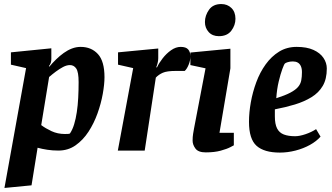

<svg xmlns="http://www.w3.org/2000/svg" viewBox="-20 -745 1643 950"><path d="M109 -408 34 -425V-486L234 -506V-453Q234 -442 231 -433.5Q228 -425 222 -418L224 -415Q240 -434 258 -451.5Q276 -469 295.5 -483Q315 -497 336 -505Q357 -513 379 -513Q432 -513 464.5 -477.5Q497 -442 497 -363Q497 -328 488.5 -280.5Q480 -233 462.5 -184Q445 -135 418 -93.5Q391 -52 354 -26Q317 0 269 0Q240 0 214 -4Q188 -8 166 -14L136 172L2 185ZM184 -126Q205 -110 235 -96Q265 -82 301 -82Q310 -82 318 -82.5Q326 -83 327 -86Q339 -104 347 -130.5Q355 -157 360 -190Q365 -223 367 -261Q369 -299 369 -339Q369 -388 357.5 -405.5Q346 -423 326 -423Q310 -423 292 -413.5Q274 -404 256 -390.5Q238 -377 223 -364Z M639 -408 564 -425V-486L763 -505V-457Q763 -446 760 -433.5Q757 -421 753 -412H757Q766 -432 784.5 -456Q803 -480 826.5 -496.5Q850 -513 874 -513Q900 -513 911 -500.5Q922 -488 922 -466Q922 -446 913.5 -425Q905 -404 894 -394H849Q806 -394 785.5 -385Q765 -376 751 -361L696 0H563Z M1063 -566Q1031 -566 1012.5 -586.5Q994 -607 994 -636Q994 -668 1014 -696.5Q1034 -725 1075 -725Q1105 -725 1125 -705.5Q1145 -686 1145 -652Q1145 -620 1124.5 -593Q1104 -566 1063 -566ZM997 -407 922 -423V-485L1120 -504V-407L1066 -88H1137V-26Q1137 -26 1120 -17Q1103 -8 1072 0.5Q1041 9 998 9Q961 9 947 -10Q933 -29 933 -49Q933 -68 935.5 -83Q938 -98 940 -109Z M1365 10Q1287 10 1249.5 -23.5Q1212 -57 1212 -142Q1212 -188 1221 -238.5Q1230 -289 1248 -338Q1266 -387 1294.5 -426.5Q1323 -466 1361 -489.5Q1399 -513 1448 -513Q1498 -513 1531 -498Q1564 -483 1580.5 -458.5Q1597 -434 1597 -406Q1597 -354 1577 -320Q1557 -286 1521 -264Q1485 -242 1439 -228Q1393 -214 1340 -204V-169Q1340 -131 1351 -109.5Q1362 -88 1384.5 -79.5Q1407 -71 1440 -71Q1462 -71 1491.5 -81Q1521 -91 1544 -106L1566 -69Q1546 -46 1513.5 -28Q1481 -10 1442 0Q1403 10 1365 10ZM1347 -259Q1391 -273 1416.5 -286.5Q1442 -300 1454.5 -314.5Q1467 -329 1470.5 -347Q1474 -365 1474 -388Q1474 -406 1468.5 -418Q1463 -430 1453 -435.5Q1443 -441 1429 -441Q1415 -441 1404 -437.5Q1393 -434 1390 -431Q1386 -428 1377 -403.5Q1368 -379 1359 -341.5Q1350 -304 1347 -259Z"/></svg>

Font: Faustina VF Beta
Style: Italic
Weight: 400
Italic angle: -8°
Designer: Alfonso Garcia
Foundry: Omnibus-Type
Version: Version 1.006